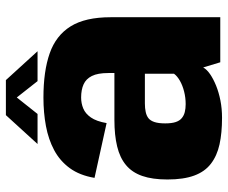

<svg xmlns="http://www.w3.org/2000/svg" viewBox="-81 -687 774 652"><g transform="rotate(-90 306.0 -361.0)"><path d="M232 6Q263 6 290.8 0.5Q318.5 -5 341.2 -14.2Q364 -23.5 380 -34.5Q396 -45.5 403 -58L420.5 0H573.5V-372Q573.5 -458.5 542.5 -508.2Q511.5 -558 451 -579.2Q390.5 -600.5 300.5 -600.5Q249.5 -600.5 204 -592Q158.5 -583.5 122 -564Q85.5 -544.5 61 -511Q36.5 -477.5 28 -427L214 -386Q220 -420.5 233 -439.2Q246 -458 263.5 -465.2Q281 -472.5 301 -472.5Q327 -472.5 345.5 -464.2Q364 -456 374 -436Q384 -416 384 -380V-359.5H225Q173 -359.5 134.8 -350.2Q96.5 -341 71.5 -320.2Q46.5 -299.5 34.5 -265Q22.5 -230.5 22.5 -179.5Q22.5 -124.5 35.8 -88.5Q49 -52.5 76 -31.8Q103 -11 141.8 -2.5Q180.5 6 232 6ZM278.5 -117.5Q263.5 -117.5 251.5 -120.5Q239.5 -123.5 230.8 -130.8Q222 -138 217.5 -151.5Q213 -165 213 -187Q213 -209.5 217.5 -223.2Q222 -237 230.5 -243.8Q239 -250.5 251.8 -253.2Q264.5 -256 280.5 -256H381.5V-157Q374 -146.5 358 -137.2Q342 -128 321.2 -122.8Q300.5 -117.5 278.5 -117.5ZM143 -620.5H245L301 -691L356.5 -620.5H458L360 -728H241Z"/></g></svg>

Font: Anybody SemiCondensed ExtraBold
Style: Regular
Weight: 800
Width: 4
Version: Version 1.113;gftools[0.9.25]